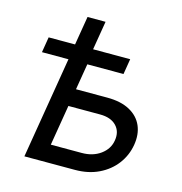

<svg xmlns="http://www.w3.org/2000/svg" viewBox="-101 -763 810 854"><g transform="rotate(15 304.0 -335.5)"><path d="M42.5 -467.8 54.2 -539.1H429.7L418 -467.8ZM175.8 -539.1 197.8 -671.4H280.8L258.8 -539.1ZM218.3 -347.7H375.5Q438.5 -347.7 479.2 -325.4Q520 -303.2 536.9 -264.4Q553.7 -225.6 545.4 -175.8Q537.1 -126 507.1 -86.2Q477.1 -46.4 429.2 -23.2Q381.3 0 319.3 0H86.9L176.3 -539.1H263.2L187 -80.6H329.6Q380.4 -80.6 415.8 -106.4Q451.2 -132.3 457.5 -172.9Q464.4 -214.4 439 -240.7Q413.6 -267.1 363.8 -267.1H204.6Z"/></g></svg>

Font: Inter 18pt
Style: Italic
Weight: 400
Italic angle: -9.3988°
Designer: Rasmus Andersson
Foundry: rsms
Version: Version 4.001;git-66647c0bb